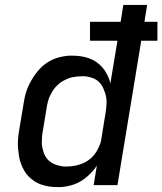

<svg xmlns="http://www.w3.org/2000/svg" viewBox="-20 -755 662 783"><path d="M213 8Q196 8 180 5.5Q164 3 149 -2Q134 -7 121 -15.5Q108 -24 97 -35Q86 -46 78.5 -59.5Q71 -73 65.5 -87.5Q60 -102 57.5 -118Q55 -134 53.5 -150.5Q52 -167 53.5 -186Q55 -205 57 -217L76 -331Q78 -345 81 -359Q84 -373 89 -387Q94 -401 101 -414.5Q108 -428 116 -440.5Q124 -453 134 -465Q144 -477 155.5 -487Q167 -497 180 -504.5Q193 -512 207 -517Q221 -522 238 -525Q255 -528 264 -528H276Q293 -528 310 -525.5Q327 -523 342.5 -517.5Q358 -512 371.5 -503Q385 -494 396 -482Q407 -470 415.5 -453.5Q424 -437 427 -427L430 -414L459 -589H347V-666H472L483 -735H580L569 -666H622V-589H556L459 0H362L375 -80Q367 -67 356.5 -55.5Q346 -44 334.5 -34Q323 -24 309.5 -16Q296 -8 282 -3Q268 2 251 5Q234 8 225 8ZM243 -76H251Q266 -76 281.5 -78.5Q297 -81 312 -86.5Q327 -92 340.5 -101.5Q354 -111 364 -123.5Q374 -136 382 -153Q390 -170 392 -180L410 -292Q412 -302 413 -313Q414 -324 414.5 -334.5Q415 -345 413.5 -355Q412 -365 409 -374.5Q406 -384 402 -393.5Q398 -403 392.5 -410.5Q387 -418 379.5 -424.5Q372 -431 362.5 -435Q353 -439 341.5 -441.5Q330 -444 323 -444H314Q304 -444 294.5 -443Q285 -442 275 -440Q265 -438 255.5 -434Q246 -430 237 -425Q228 -420 220 -413Q212 -406 205.5 -398.5Q199 -391 193.5 -382Q188 -373 183.5 -363.5Q179 -354 176 -343Q173 -332 172 -326L154 -217Q152 -207 151.5 -197Q151 -187 150.5 -177Q150 -167 152 -157Q154 -147 156.5 -138Q159 -129 163.5 -120.5Q168 -112 174 -105Q180 -98 188 -93Q196 -88 204.5 -84.5Q213 -81 224.5 -78.5Q236 -76 243 -76Z"/></svg>

Font: Iosevka Aile Medium Oblique
Style: Regular
Weight: 500
Italic angle: -9°
Designer: Belleve Invis
Foundry: Belleve Invis
Version: Version 31.1.0; ttfautohint (v1.8.4)